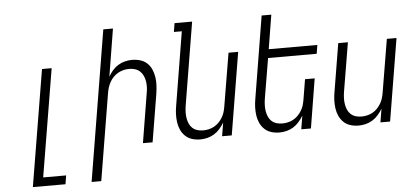

<svg xmlns="http://www.w3.org/2000/svg" viewBox="-58 -864 2617 1208"><g transform="rotate(-5 1250.0 -260.0)"><path d="M103 215 225 -520H286L173 160H318L309 215Z M474 215 631 -735H692L643 -435Q654 -455 670 -473.5Q686 -492 706.5 -504.5Q727 -517 749.5 -522.5Q772 -528 794 -528Q821 -528 846 -520.5Q871 -513 889 -496Q907 -479 917 -456Q927 -433 931 -407.5Q935 -382 933.5 -355.5Q932 -329 928 -302L878 0H817L868 -311Q872 -331 872.5 -350Q873 -369 870 -387Q867 -405 859.5 -421.5Q852 -438 839 -450Q826 -462 808.5 -467.5Q791 -473 771 -473Q754 -473 736.5 -469Q719 -465 702.5 -456Q686 -447 672.5 -433.5Q659 -420 649.5 -403.5Q640 -387 634.5 -370Q629 -353 626 -335L535 215Z M1179 8Q1152 8 1127.5 0.5Q1103 -7 1085 -24Q1067 -41 1056.5 -64Q1046 -87 1042.5 -112.5Q1039 -138 1040 -164.5Q1041 -191 1046 -218L1122 -680H1072L1081 -735H1192L1105 -209Q1102 -189 1101.5 -170Q1101 -151 1104 -133Q1107 -115 1114 -98.5Q1121 -82 1134 -70Q1147 -58 1164.5 -52.5Q1182 -47 1202 -47Q1219 -47 1237 -51Q1255 -55 1271.5 -64Q1288 -73 1301 -86.5Q1314 -100 1324 -116.5Q1334 -133 1339 -150Q1344 -167 1347 -185L1403 -520H1464L1378 0H1317L1331 -85Q1319 -65 1303 -46.5Q1287 -28 1266.5 -15.5Q1246 -3 1223.5 2.5Q1201 8 1179 8Z M1679 8Q1652 8 1627.5 0.5Q1603 -7 1585 -24Q1567 -41 1556.5 -64Q1546 -87 1542.5 -112.5Q1539 -138 1540 -164.5Q1541 -191 1546 -218L1631 -735H1692L1657 -520H1964L1955 -465H1648L1605 -209Q1602 -189 1601.5 -170Q1601 -151 1604 -133Q1607 -115 1614 -98.5Q1621 -82 1634 -70Q1647 -58 1664.5 -52.5Q1682 -47 1702 -47Q1719 -47 1737 -51Q1755 -55 1771.5 -64Q1788 -73 1801 -86.5Q1814 -100 1824 -116.5Q1834 -133 1839 -150Q1844 -167 1847 -185L1868 -312H1929L1878 0H1817L1831 -85Q1819 -65 1803 -46.5Q1787 -28 1766.5 -15.5Q1746 -3 1723.5 2.5Q1701 8 1679 8Z M2179 8Q2152 8 2127.5 0.5Q2103 -7 2085 -24Q2067 -41 2056.5 -64Q2046 -87 2042.5 -112.5Q2039 -138 2040 -164.5Q2041 -191 2046 -218L2096 -520H2157L2105 -209Q2102 -189 2101.5 -170Q2101 -151 2104 -133Q2107 -115 2114 -98.5Q2121 -82 2134 -70Q2147 -58 2164.5 -52.5Q2182 -47 2202 -47Q2219 -47 2237 -51Q2255 -55 2271.5 -64Q2288 -73 2301 -86.5Q2314 -100 2324 -116.5Q2334 -133 2339 -150Q2344 -167 2347 -185L2403 -520H2464L2378 0H2317L2331 -85Q2319 -65 2303 -46.5Q2287 -28 2266.5 -15.5Q2246 -3 2223.5 2.5Q2201 8 2179 8Z"/></g></svg>

Font: Iosevka Light Oblique
Style: Regular
Weight: 300
Italic angle: -9°
Monospace: yes
Designer: Belleve Invis
Foundry: Belleve Invis
Version: Version 32.5.0; ttfautohint (v1.8.4)